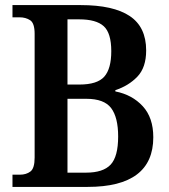

<svg xmlns="http://www.w3.org/2000/svg" viewBox="-20 -734 664 754"><path d="M29 0V-48H58Q83 -48 99.5 -60.5Q116 -73 116 -115V-601Q116 -643 98.5 -654.5Q81 -666 57 -666H29V-714H297Q425 -714 489.5 -671Q554 -628 554 -536Q554 -469 519.5 -433Q485 -397 433 -380V-375Q499 -362 540.5 -317Q582 -272 582 -195Q582 0 324 0ZM292 -402Q362 -402 389.5 -433Q417 -464 417 -533Q417 -604 387.5 -631Q358 -658 291 -658H245V-402ZM318 -56Q385 -56 414.5 -87.5Q444 -119 444 -198Q444 -273 416.5 -309.5Q389 -346 319 -346H245V-56Z"/></svg>

Font: Noto Serif SemiCondensed SemiBold
Style: Regular
Weight: 600
Width: 4
Designer: Monotype Design Team
Foundry: Monotype Imaging Inc.
Version: Version 2.013; ttfautohint (v1.8.4.7-5d5b)